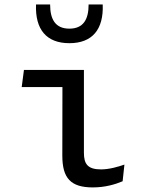

<svg xmlns="http://www.w3.org/2000/svg" viewBox="-20 -826 660 858"><path d="M258.5 -130.5C258.5 -29.5 296 11.5 395 11.5C449.5 11.5 495 -2 528 -16L536 -90.5C510.5 -81.5 469 -69 431.5 -69C370.5 -69 355 -94.5 355 -143.5V-513.5H87L77 -437H259ZM204 -806H141C136.5 -694.5 187.5 -633 290 -633C392.5 -633 443.5 -694.5 439 -806H376C376 -738 351.5 -698 290 -698C228.5 -698 204 -738 204 -806Z"/></svg>

Font: Monaspace Argon
Style: Regular
Weight: 400
Designer: Riley Cran & the Lettermatic Team
Foundry: Lettermatic
Version: Version 1.200 (Monaspace Argon)